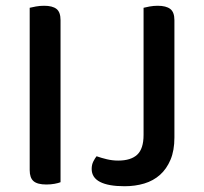

<svg xmlns="http://www.w3.org/2000/svg" viewBox="-20 -634 706 666"><path d="M190 -2Q183 1 169.5 3.5Q156 6 141 6Q110 6 96.5 -5.5Q83 -17 83 -44V-607Q91 -609 104.5 -611.5Q118 -614 133 -614Q162 -614 176 -603Q190 -592 190 -564ZM390 -77Q434 -77 456 -97.5Q478 -118 478 -166V-607Q485 -609 499 -611.5Q513 -614 527 -614Q556 -614 570.5 -603Q585 -592 585 -564V-157Q585 -112 571.5 -80Q558 -48 535 -27.5Q512 -7 480.5 2.5Q449 12 412 12Q356 12 327 -3Q298 -18 298 -48Q298 -63 304 -74.5Q310 -86 315 -92Q332 -86 351 -81.5Q370 -77 390 -77Z"/></svg>

Font: Baloo Bhai 2 Medium
Style: Regular
Weight: 500
Designer: Supriya Tembe, Noopur Datye and Ek Type
Foundry: Ek Type
Version: Version 1.640;PS 1.000;hotconv 16.6.51;makeotf.lib2.5.65220;